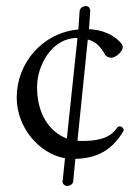

<svg xmlns="http://www.w3.org/2000/svg" viewBox="-20 -599 462 632"><path d="M202 13C211 13 220 7 221 -2L228 -76C300 -78 349 -105 386 -167C387 -168 387 -170 387 -171C387 -177 381 -183 374 -183C370 -183 367 -181 365 -178C340 -140 292 -135 250 -135C245 -135 240 -135 235 -136L269 -469C296 -462 312 -444 326 -419C329 -413 338 -409 347 -409C361 -409 384 -430 384 -443C384 -447 383 -451 380 -455C353 -488 312 -501 273 -503L277 -562C278 -570 272 -579 264 -579C253 -579 243 -573 242 -562L238 -502C119 -491 35 -391 35 -278C35 -179 109 -93 194 -78L186 -2C185 7 193 13 202 13ZM200 -143C142 -165 102 -225 102 -312C102 -387 153 -474 233 -474H235Z"/></svg>

Font: Garamond-Math
Style: Regular
Weight: 400
Version: Version 2019-08-16